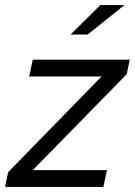

<svg xmlns="http://www.w3.org/2000/svg" viewBox="-43 -736 531 756"><path d="M-23 0 -11 -58 357 -435H72L86 -501H468L456 -444L86 -66H378L364 0ZM352 -716H447L302 -600H235Z"/></svg>

Font: Red Hat Display
Style: Italic
Weight: 400
Italic angle: -12°
Designer: Pentagram / MCKL
Foundry: Pentagram / MCKL
Version: Version 1.003; Red Hat Display Italic